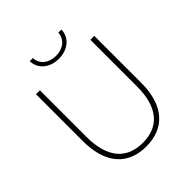

<svg xmlns="http://www.w3.org/2000/svg" viewBox="-234 -1020 1175 1175"><g transform="rotate(-45 353.5 -433.0)"><path d="M353 4C509 4 606 -96 606 -294V-700H572V-296C572 -117 493 -27 354 -27C214 -27 135 -117 135 -296V-700H101V-294C101 -96 197 4 353 4ZM354 -754C429 -754 489 -798 491 -870H464C462 -814 414 -779 354 -779C294 -779 246 -814 244 -870H217C219 -798 279 -754 354 -754Z"/></g></svg>

Font: Chess Sans ExtraLight
Style: Regular
Weight: 275
Designer: Wolf Bōese
Foundry: Wolf Bōese
Version: Version 7.223;Glyphs 3.3 (3306)